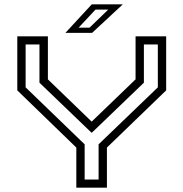

<svg xmlns="http://www.w3.org/2000/svg" viewBox="-20 -868 848 888"><path d="M333 0V-185.5L60 -450V-700H201.5V-501L404 -305.5L607 -501V-700H748.5V-450L474.5 -185.5V0ZM371.5 -37.5H436V-200.5L710 -464V-662.5H645.5V-485.5L405 -254.5H403L162.5 -485.5V-662.5H98.5V-464L371.5 -200.5ZM282.5 -716 404.5 -848H548L406 -716ZM343.5 -740H394L480.5 -823.5H421.5Z"/></svg>

Font: Tourney Expanded
Style: Regular
Weight: 400
Width: 7
Designer: Tyler Finck
Foundry: Etcetera Type Co
Version: Version 1.010; ttfautohint (v1.8.3)